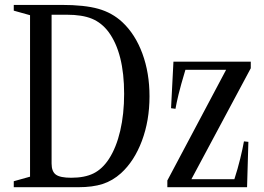

<svg xmlns="http://www.w3.org/2000/svg" viewBox="-20 -782 1101 802"><path d="M37.5 0V-25L105.5 -44V-718.5L37.5 -737.5V-761.5H237Q333 -761.5 390.8 -745.2Q448.5 -729 491 -689.5Q545 -639 574.8 -558.2Q604.5 -477.5 604.5 -379.5Q604.5 -278.5 572.8 -193.8Q541 -109 485.5 -58.5Q450.5 -27 408.8 -13.5Q367 0 307 0ZM277.5 -39.5Q334 -39.5 370.8 -57.8Q407.5 -76 435 -118Q466 -166 482.2 -235.8Q498.5 -305.5 498.5 -390Q498.5 -560 433.5 -648.5Q404.5 -687 364 -703.8Q323.5 -720.5 259 -720.5H195.5V-99Q195.5 -65.5 213.5 -52.5Q231.5 -39.5 277.5 -39.5ZM679 0V-28L924.5 -490.5H754.5Q734.5 -424 725.8 -387.5Q717 -351 713 -327.5L694.5 -330L704.5 -524.5H1027.5V-497L779.5 -33.5H959Q973 -76.5 983.5 -119.5Q994 -162.5 999 -191.5L1017.5 -189.5L1012 0Z"/></svg>

Font: Libre Caslon Condensed
Style: Regular
Weight: 400
Designer: Pablo Impallari, Rodrigo Fuenzalida, Katja Schimmel, Ertekin Erdin
Foundry: Pablo Impallari, Rodrigo Fuenzalida
Version: Version 2.000; ttfautohint (v1.8.4.7-5d5b);gftools[0.9.33]